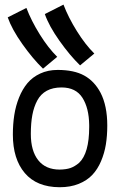

<svg xmlns="http://www.w3.org/2000/svg" viewBox="-20 -804 558 824"><path d="M384.8 -574.2 323.7 -523.4Q279.8 -565.9 234.9 -629.4Q189.9 -692.9 172.4 -743.7L252.4 -784.2Q273.4 -729 309.8 -670.7Q346.2 -612.3 384.8 -574.2ZM225.6 -560.1 164.6 -509.3Q120.6 -551.8 75.7 -615.2Q30.8 -678.7 13.2 -729.5L93.3 -770Q114.3 -714.8 150.6 -656.5Q187 -598.1 225.6 -560.1ZM319.3 -105Q362.8 -146 362.8 -258.8Q362.8 -258.8 362.8 -267.6Q361.8 -340.8 333.5 -384.8Q305.2 -428.7 244.1 -428.7Q207 -428.7 180.9 -414.6Q154.8 -400.4 140.1 -373Q125.5 -345.7 118.9 -310.8Q112.3 -275.9 112.3 -229Q112.3 -156.7 144 -116.5Q175.8 -76.2 236.3 -76.2Q264.2 -76.7 282.5 -83Q300.8 -89.4 319.3 -105ZM235.4 -0.5Q137.7 -1 86.4 -61.3Q35.2 -121.6 35.2 -226.6Q35.2 -271 41.3 -310.3Q47.4 -349.6 61.8 -385.5Q76.2 -421.4 97.9 -447.3Q119.6 -473.1 152.8 -488.5Q186 -503.9 227.5 -503.9Q297.9 -503.9 341.6 -479.7Q385.3 -455.6 411.6 -405.8Q440.4 -350.1 440.4 -265.1Q440.4 -221.2 434.3 -183.8Q428.2 -146.5 413.6 -112.1Q398.9 -77.6 376.2 -53.5Q353.5 -29.3 317.9 -14.9Q282.2 -0.5 236.3 -0.5Z"/></svg>

Font: Fantasque Sans Mono
Style: Regular
Weight: 400
Monospace: yes
Designer: Jany Belluz
Version: Version 1.8.0 ; ttfautohint (v1.8.2)